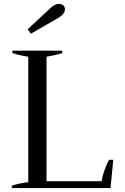

<svg xmlns="http://www.w3.org/2000/svg" viewBox="-20 -958 639 978"><path d="M121 -809C121 -809 137 -786 137 -786C137 -786 279 -868 279 -868C300 -881 311 -896 311 -911C311 -918 308 -925 303 -930C298 -935 290 -938 280 -938C265 -938 250 -930 235 -915C235 -915 121 -809 121 -809ZM40 -12C40 -12 40 0 40 0C40 0 543 0 543 0C543 0 557 -144 557 -144C557 -144 536 -144 536 -144C529 -134 522 -117 513 -93C504 -68 499 -49 498 -35C498 -35 217 -35 217 -35C217 -35 217 -669 217 -669C246 -674 273 -680 297 -687C297 -687 297 -700 297 -700C297 -700 43 -700 43 -700C43 -700 43 -688 43 -688C66 -680 93 -674 124 -669C124 -669 124 -30 124 -30C95 -27 67 -21 40 -12Z"/></svg>

Font: BUSH 25 TRIRONG 0515 A
Style: Regular
Weight: 400
Designer: Katatrad Team
Foundry: CadsonDemak